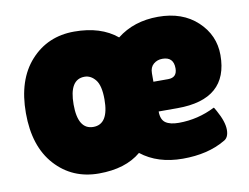

<svg xmlns="http://www.w3.org/2000/svg" viewBox="-62 -596 899 693"><g transform="rotate(-10 387.0 -250.0)"><path d="M405 -461Q467 -510 556 -510Q645 -510 699.5 -459Q754 -408 754 -335Q754 -173 568 -173H499Q499 -143 515.5 -131.5Q532 -120 564 -120Q634 -120 697 -152Q698 -153 706 -138Q730 -95 730 -65.5Q730 -36 711 -27Q648 10 556 10Q464 10 403 -38Q346 10 248.5 10Q151 10 88.5 -59Q26 -128 26 -250Q26 -372 88.5 -441Q151 -510 248.5 -510Q346 -510 405 -461ZM314 -250Q314 -301 297 -322Q280 -343 257 -343Q201 -343 201 -251Q201 -159 257.5 -159Q314 -159 314 -250ZM586 -316Q586 -358 545 -358Q526 -358 512.5 -346.5Q499 -335 499 -313V-282H553Q586 -282 586 -316Z"/></g></svg>

Font: Lilita One Rus
Style: Regular
Weight: 400
Designer: Juan Montoreano
Foundry: Juan Montoreano
Version: Version 1.002